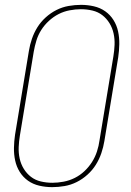

<svg xmlns="http://www.w3.org/2000/svg" viewBox="-20 -763 540 791"><path d="M195 8Q168 8 142 2Q116 -4 95.5 -18.5Q75 -33 61.5 -54.5Q48 -76 42.5 -101.5Q37 -127 37.5 -154Q38 -181 42 -208L99 -553Q103 -578 111.5 -603Q120 -628 134 -650.5Q148 -673 168.5 -691.5Q189 -710 213 -722Q237 -734 263 -738.5Q289 -743 314 -743Q341 -743 367 -737Q393 -731 413.5 -716.5Q434 -702 447.5 -680.5Q461 -659 466.5 -633.5Q472 -608 471.5 -581Q471 -554 467 -527L410 -182Q406 -157 397.5 -132Q389 -107 375 -84.5Q361 -62 340.5 -43.5Q320 -25 296 -13Q272 -1 246 3.5Q220 8 195 8ZM196 -10Q218 -10 242 -14.5Q266 -19 288 -30Q310 -41 328 -58Q346 -75 359 -95.5Q372 -116 379.5 -139Q387 -162 390 -185L447 -530Q451 -554 452 -578Q453 -602 448 -625Q443 -648 431 -667.5Q419 -687 401.5 -700.5Q384 -714 361 -719.5Q338 -725 313 -725Q291 -725 267 -720.5Q243 -716 221.5 -705Q200 -694 181.5 -677Q163 -660 150 -639.5Q137 -619 130 -596Q123 -573 119 -550L62 -205Q58 -181 57 -157Q56 -133 61 -110Q66 -87 78 -67.5Q90 -48 107.5 -34.5Q125 -21 148 -15.5Q171 -10 196 -10Z"/></svg>

Font: Iosevka Thin
Style: Italic
Weight: 100
Italic angle: -9°
Monospace: yes
Designer: Belleve Invis
Foundry: Belleve Invis
Version: Version 32.5.0; ttfautohint (v1.8.4)